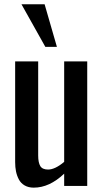

<svg xmlns="http://www.w3.org/2000/svg" viewBox="-20 -863 480 891"><path d="M50.3 -110.4V-578.1H157.2V-141.6Q157.2 -108.4 167 -92.3Q176.8 -76.2 203.1 -76.2Q235.4 -76.2 277.8 -111.8V-578.1H384.8V0H277.8V-57.1Q209.5 7.8 136.7 7.8Q112.3 7.8 94.5 -2.4Q76.7 -12.7 67.4 -30.5Q58.1 -48.3 54.2 -67.9Q50.3 -87.4 50.3 -110.4ZM79.6 -843.3H187L244.1 -645.5H190.4Z"/></svg>

Font: Oswald Regular
Style: Regular
Weight: 400
Designer: Vernon Adams
Foundry: Vernon Adams
Version: 3.0; ttfautohint (v0.95) -l 8 -r 50 -G 200 -x 0 -w "G" -W -c